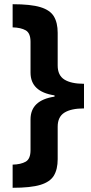

<svg xmlns="http://www.w3.org/2000/svg" viewBox="-20 -734 434 912"><path d="M40 48Q79 47 102 34Q125 21 125 -21V-167Q125 -258 239 -275V-281Q125 -298 125 -389V-535Q125 -577 102 -590Q79 -603 40 -604V-714Q126 -714 172 -700Q218 -686 236 -656Q254 -626 254 -578V-423Q254 -376 286 -356Q318 -336 379 -336V-219Q318 -219 286 -199Q254 -179 254 -132V22Q254 70 236 100Q218 130 172 144Q126 158 40 158Z"/></svg>

Font: Noto Sans Medefaidrin
Style: Bold
Weight: 700
Designer: Dalton Maag Ltd
Foundry: Dalton Maag Ltd
Version: Version 1.002; ttfautohint (v1.8.4.7-5d5b)